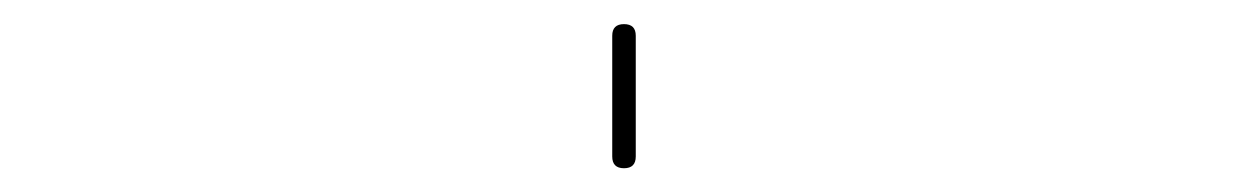

<svg xmlns="http://www.w3.org/2000/svg" viewBox="-20 -440 1040 160"><path d="M490.2 -309.6V-410.2Q490.2 -419.9 500 -419.9Q509.8 -419.9 509.8 -410.2V-309.6Q509.8 -299.8 500 -299.8Q490.2 -299.8 490.2 -309.6Z"/></svg>

Font: Rounded-L Mgen+ 2m thin
Style: Regular
Weight: 100
Designer: [Source Han Sans]
Ryoko NISHIZUKA  (kana & ideographs); Paul D. Hunt (Latin, Greek & Cyrillic); Wenlong ZHANG  (bopomofo
Version: Version 1.059.20150602